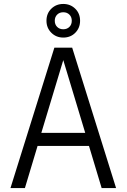

<svg xmlns="http://www.w3.org/2000/svg" viewBox="-20 -951 640 971"><path d="M33 0 255 -710H345L567 0H494L430 -213H170L106 0ZM300 -647 189 -279H411ZM300 -761Q264 -761 239.5 -785.5Q215 -810 215 -846Q215 -883 239.5 -907Q264 -931 300 -931Q336 -931 360.5 -907Q385 -883 385 -846Q385 -810 361 -785.5Q337 -761 300 -761ZM300 -803Q319 -803 331 -815Q343 -827 343 -846Q343 -865 331 -877Q319 -889 300 -889Q281 -889 269 -877Q257 -865 257 -846Q257 -827 269 -815Q281 -803 300 -803Z"/></svg>

Font: Geist Mono Light
Style: Regular
Weight: 300
Monospace: yes
Designer: Basement.studio, Andrés Briganti, Mateo Zaragoza
Foundry: Basement.studio, Vercel, Andrés Briganti, Guido Ferreyra, Mateo Zaragoza
Version: Version 1.500; ttfautohint (v1.8.4.7-5d5b)